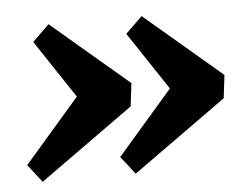

<svg xmlns="http://www.w3.org/2000/svg" viewBox="-38 -465 618 481"><g transform="rotate(-5 271.5 -224.0)"><path d="M287 -197 51 -28 16 -73 166 -246 163 -221 58 -379 100 -420 294 -255ZM521 -197 285 -28 250 -73 400 -246 397 -221 292 -379 334 -420 528 -255Z"/></g></svg>

Font: Yrsa
Style: Italic
Weight: 400
Italic angle: -7.10001°
Designer: Anna Giedrys (Yrsa+Rasa design), David Brezina (Yrsa art-direction, Rasa art-direction, design)
Foundry: Rosetta Type Foundry
Version: Version 2.004